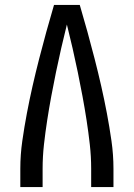

<svg xmlns="http://www.w3.org/2000/svg" viewBox="-20 -755 540 775"><path d="M62 0V-74Q62 -130 70 -186Q78 -242 88.5 -297.5Q99 -353 111.5 -408Q124 -463 138 -517.5Q152 -572 167 -626.5Q182 -681 198 -735H302Q318 -681 333 -626.5Q348 -572 362 -517.5Q376 -463 388.5 -408Q401 -353 411.5 -297.5Q422 -242 430 -186Q438 -130 438 -74V0H348V-74Q348 -123 342.5 -172Q337 -221 329.5 -269.5Q322 -318 313 -366.5Q304 -415 294 -463.5Q284 -512 273 -560Q262 -608 250 -656Q238 -608 227 -560Q216 -512 206 -463.5Q196 -415 187 -366.5Q178 -318 170.5 -269.5Q163 -221 157.5 -172Q152 -123 152 -74V0Z"/></svg>

Font: Iosevka Curly Medium
Style: Regular
Weight: 500
Monospace: yes
Designer: Belleve Invis
Foundry: Belleve Invis
Version: Version 22.1.2; ttfautohint (v1.8.4)